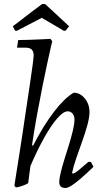

<svg xmlns="http://www.w3.org/2000/svg" viewBox="-20 -927 530 959"><path d="M343 -60Q348 -60 355 -64Q362 -68 377 -80.5Q392 -93 422 -119L434 -118L447 -94Q410 -58 382.5 -34.5Q355 -11 336.5 0.5Q318 12 307 12Q276 12 276 -17Q276 -35 283.5 -66Q291 -97 302.5 -133.5Q314 -170 325.5 -207.5Q337 -245 344.5 -277Q352 -309 352 -330Q352 -348 342.5 -359.5Q333 -371 318 -371Q297 -371 266.5 -336.5Q236 -302 201.5 -240.5Q167 -179 132 -98L121 -14Q121 -11 108.5 -5.5Q96 0 81.5 4.5Q67 9 59 9L52 0Q52 0 57 -33Q62 -66 71 -121Q80 -176 90 -243Q100 -310 110 -377.5Q120 -445 129 -504Q138 -563 143 -602Q148 -641 148 -650Q148 -670 138.5 -679.5Q129 -689 106 -689H65L71 -727Q94 -727 121.5 -728Q149 -729 174.5 -730Q200 -731 216 -732Q232 -733 232 -733L241 -721Q241 -721 234 -691.5Q227 -662 216 -610.5Q205 -559 191.5 -492.5Q178 -426 164.5 -351.5Q151 -277 140 -202L145 -199Q197 -300 249.5 -368.5Q302 -437 348 -464Q380 -464 403.5 -435.5Q427 -407 427 -367Q427 -341 416.5 -302.5Q406 -264 390.5 -221Q375 -178 361 -137Q347 -96 340 -64ZM44 -796Q44 -796 59 -807Q74 -818 95.5 -835Q117 -852 139 -868.5Q161 -885 176 -896Q191 -907 191 -907H205Q205 -907 217 -896Q229 -885 247 -868.5Q265 -852 283 -835Q301 -818 313 -807Q325 -796 325 -796L308 -774L299 -773Q299 -773 282.5 -783Q266 -793 244 -805.5Q222 -818 205.5 -828Q189 -838 189 -838Q189 -838 176.5 -831.5Q164 -825 145.5 -815.5Q127 -806 108 -796Q89 -786 76.5 -779.5Q64 -773 64 -773L55 -774Z"/></svg>

Font: Alegreya
Style: Italic
Weight: 400
Italic angle: -7°
Designer: Juan Pablo del Peral
Foundry: Huerta Tipografica
Version: Version 2.009